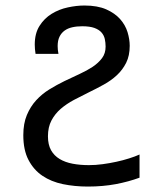

<svg xmlns="http://www.w3.org/2000/svg" viewBox="-20 -667 590 696"><path d="M64.5 -177.2C64.5 -141.1 70.7 -111.1 83.3 -87.2C95.8 -63.2 112.6 -44.1 133.8 -29.8C154.9 -15.5 179.7 -5.4 208 0.5C236.3 6.3 266.4 9.3 298.3 9.3C334.8 9.3 368.6 6.3 399.7 0.5C430.7 -5.4 459.5 -13.2 485.8 -22.9V-106.9C475.1 -102.1 462.5 -97.3 448 -92.8C433.5 -88.2 418.1 -84.1 401.9 -80.6C385.6 -77 368.9 -74.1 351.8 -71.8C334.7 -69.5 318.2 -68.4 302.2 -68.4C281.1 -68.4 261.5 -70.1 243.4 -73.5C225.3 -76.9 209.6 -82.6 196.3 -90.6C182.9 -98.6 172.5 -109.2 165 -122.6C157.6 -135.9 153.8 -152.7 153.8 -172.9C153.8 -195 158 -214.1 166.5 -230.2C175 -246.3 186.2 -260.4 200.2 -272.5C214.2 -284.5 230.1 -295.2 247.8 -304.7C265.5 -314.1 283.6 -323.3 302 -332.3C320.4 -341.2 338.5 -350.6 356.2 -360.4C373.9 -370.1 389.8 -381.5 403.8 -394.5C417.8 -407.6 429 -422.6 437.5 -439.7C446 -456.8 450.2 -477.2 450.2 -501C450.2 -516.6 447.6 -533 442.4 -550.3C437.2 -567.5 428.2 -583.3 415.5 -597.7C402.8 -612 386 -623.8 365 -633.1C344 -642.3 317.7 -647 286.1 -647C266.9 -647 246.7 -644.7 225.6 -640.1C204.4 -635.6 185 -627.8 167.2 -616.9C149.5 -606 134.8 -591.5 123.3 -573.2C111.7 -555 106 -532.4 106 -505.4C106 -495 106.9 -483.7 108.9 -471.7H191.9C189.9 -481.8 189 -491.2 189 -500C189 -513.3 191.2 -524.6 195.6 -533.7C200 -542.8 206.1 -550.2 213.9 -555.9C221.7 -561.6 231 -565.7 241.9 -568.1C252.8 -570.6 265 -571.8 278.3 -571.8C296.5 -571.8 311.2 -569.7 322.3 -565.7C333.3 -561.6 341.9 -556.2 347.9 -549.3C353.9 -542.5 357.9 -534.6 359.9 -525.6C361.8 -516.7 362.8 -507.5 362.8 -498C362.8 -481.8 358.5 -467.9 349.9 -456.3C341.2 -444.7 330 -434.3 316.2 -425C302.3 -415.8 286.5 -407.1 268.6 -398.9C250.7 -390.8 232.3 -382.2 213.6 -373C194.9 -363.9 176.6 -353.8 158.7 -342.8C140.8 -331.7 124.9 -318.6 111.1 -303.5C97.2 -288.3 86 -270.5 77.4 -250C68.8 -229.5 64.5 -205.2 64.5 -177.2Z"/></svg>

Font: CodeNewRoman Nerd Font Mono
Style: Regular
Weight: 400
Monospace: yes
Designer: Sam Radian
Foundry: Code New Roman
Version: Version 2.00 November 29, 2014;Nerd Fonts 3.2.1